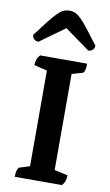

<svg xmlns="http://www.w3.org/2000/svg" viewBox="-98 -944 569 993"><g transform="rotate(10 186.5 -447.5)"><path d="M53.9 0Q53.9 -21.9 58.4 -35.1Q62.9 -48.4 69.9 -50.9L140.1 -72.9L122.4 -52.4V-585.8L141.1 -565.2L53.9 -586.4Q53.9 -603.1 58.2 -615.6Q62.4 -628.1 74.3 -641H321.2Q321.2 -619.1 317.2 -605.6Q313.2 -592.1 305.2 -590.1L227.9 -568.1L251.2 -589.1V-55.2L226.9 -75.8L321.2 -54.6Q321.2 -38.9 317.5 -26.6Q313.8 -14.3 302.3 0ZM184.5 -895.2Q201.3 -895.2 215.1 -889.1Q228.9 -883 245.6 -866.7Q262.4 -850.4 286.1 -819.8Q309.8 -789.2 347 -739.9Q347 -726.8 338.1 -717.9Q329.3 -708.9 314.7 -708.9L171.6 -812.3H196.3L53.2 -708.9Q39.1 -708.9 29.9 -717.9Q20.8 -726.8 20.8 -739.9Q58 -789.2 82.2 -819.8Q106.4 -850.4 123 -866.7Q139.5 -883 153.5 -889.1Q167.6 -895.2 184.5 -895.2Z"/></g></svg>

Font: Petrona
Style: Regular
Weight: 400
Designer: Ringo R. Seeber
Foundry: Ringo R. Seeber
Version: Version 2.001; ttfautohint (v1.8.3)